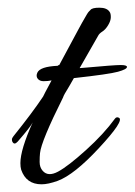

<svg xmlns="http://www.w3.org/2000/svg" viewBox="-20 -456 350 499"><path d="M200 -280Q277 -287 293.5 -287Q310 -287 310 -282Q310 -276 286.5 -269.5Q263 -263 172 -253Q167 -244 160 -232Q145 -208 144 -203Q87 -89 84 -58Q83 -49 83 -35Q83 -21 91 -12Q105 4 131 -10Q157 -24 203.5 -66Q250 -108 279 -148Q283 -153 289 -150Q304 -143 237 -71Q173 -2 130 14Q105 23 88 23Q48 23 35 -15Q33 -22 33 -32Q33 -67 65 -138Q60 -127 26 -88Q17 -78 12 -88Q11 -90 11 -93.5Q11 -97 15 -102Q64 -163 92 -205Q92 -206 114 -247Q104 -245 93.5 -245Q83 -245 78 -251.5Q73 -258 77 -267Q84 -283 130 -285Q131 -287 134 -287L184 -380Q188 -388 193 -396.5Q198 -405 200.5 -409.5Q203 -414 206 -419Q209 -424 211 -426Q213 -428 215 -430Q219 -436 238.5 -436Q258 -436 265 -425Q268 -421 268 -411.5Q268 -402 261 -390.5Q254 -379 246 -374Q238 -369 235 -363L187 -279Z"/></svg>

Font: Allura
Style: Regular
Weight: 400
Designer: Robert E. Leuschke
Foundry: Robert E. Leuschke
Version: Version 1.004